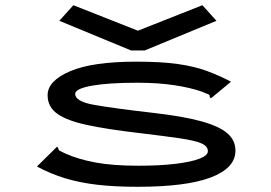

<svg xmlns="http://www.w3.org/2000/svg" viewBox="-20 -708 1040 738"><path d="M508 10Q420 10 352.5 2Q285 -6 229.5 -23Q174 -40 122 -68L192 -137L199 -144L204 -139Q204 -131 210.5 -128Q217 -125 231 -118Q280 -96 346.5 -83.5Q413 -71 512 -71Q592 -71 652 -78Q712 -85 745.5 -97.5Q779 -110 779 -127Q779 -146 754 -157Q729 -168 670.5 -176.5Q612 -185 512 -197Q392 -211 315 -227.5Q238 -244 200.5 -270.5Q163 -297 163 -342Q163 -397 249 -434Q335 -471 504 -471Q599 -471 663 -462Q727 -453 774.5 -435.5Q822 -418 868 -394L798 -336L790 -330L786 -335Q787 -344 780 -346Q773 -348 758 -355Q713 -371 650 -380.5Q587 -390 508 -390Q396 -390 332.5 -378.5Q269 -367 269 -347Q269 -318 341.5 -305Q414 -292 570 -274Q684 -261 753 -242Q822 -223 853.5 -196Q885 -169 885 -129Q885 -62 790.5 -26Q696 10 508 10ZM262 -688 510 -590 758 -688 812 -628 536 -514H484L208 -628Z"/></svg>

Font: Inconsolata UltraExpanded Medium
Style: Regular
Weight: 500
Width: 9
Monospace: yes
Designer: Raph Levien, Cyreal, Brenton Simpson
Foundry: Raph Levien, Cyreal, Google
Version: Version 3.001; ttfautohint (v1.8.2.53-6de2)